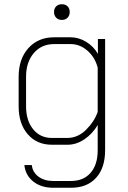

<svg xmlns="http://www.w3.org/2000/svg" viewBox="-20 -683 604 906"><path d="M95 96H130Q134 130 161.5 150.5Q189 171 231 171H315Q374 171 407.5 132.5Q441 94 441 26V-93Q416 -51 378 -25.5Q340 0 299 0H225Q154 0 111 -49.5Q68 -99 68 -181V-321Q68 -405 114 -456Q160 -507 235 -507H313Q351 -507 386 -486Q421 -465 442 -429V-499H476V26Q476 109 433.5 156Q391 203 315 203H231Q174 203 137 173.5Q100 144 95 96ZM297 -32Q347 -32 386 -70.5Q425 -109 441 -155V-364Q428 -413 392.5 -444Q357 -475 313 -475H235Q176 -475 139.5 -432.5Q103 -390 103 -321V-181Q103 -114 136.5 -73Q170 -32 225 -32ZM235 -626Q235 -643 245 -653Q255 -663 272 -663Q289 -663 299 -653Q309 -643 309 -626Q309 -610 299 -599.5Q289 -589 272 -589Q255 -589 245 -599.5Q235 -610 235 -626Z"/></svg>

Font: Bai Jamjuree ExtraLight
Style: Regular
Weight: 275
Designer: Katatrad Aksorn Co.,Ltd.
Foundry: Cadson Demak Co.,Ltd.
Version: Version 1.000; ttfautohint (v1.6)